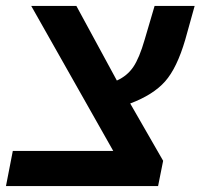

<svg xmlns="http://www.w3.org/2000/svg" viewBox="-26 -626 675 646"><path d="M505.9 0H-5.9L17.1 -118.2H355L79.1 -606H231L367.2 -355Q401.9 -370.6 422.4 -400.6Q442.9 -430.7 460.9 -493.2L494.1 -606H628.9L597.2 -492.2Q569.3 -397 529.5 -352.1Q489.7 -307.1 412.1 -277.8L522.9 -85Z"/></svg>

Font: Liberation Sans
Style: Bold Italic
Weight: 700
Italic angle: -12°
Designer: Steve Matteson
Foundry: Ascender Corporation
Version: Version 2.1.5